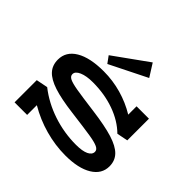

<svg xmlns="http://www.w3.org/2000/svg" viewBox="-238 -1299 1578 1578"><g transform="rotate(45 551.0 -510.5)"><path d="M1039 -180Q1039 -90 954 -38Q869 14 718 14Q601 14 483.5 -18.5Q366 -51 261 -113V0H115V-258L216 -278Q319 -197 449.5 -153.5Q580 -110 718 -110Q792 -110 831 -128.5Q870 -147 870 -180Q870 -204 840.5 -218Q811 -232 743.5 -243Q676 -254 510 -275Q366 -293 281 -321Q196 -349 157 -392Q118 -435 118 -500Q118 -594 206 -646.5Q294 -699 454 -699Q559 -699 659.5 -670.5Q760 -642 847 -589V-686H991V-434L895 -415Q819 -490 704.5 -531Q590 -572 454 -572Q379 -572 333 -552Q287 -532 287 -500Q287 -476 314.5 -462.5Q342 -449 406 -438Q470 -427 623 -407Q776 -387 866 -359Q956 -331 997.5 -288Q1039 -245 1039 -180ZM431 -762 756 -924 686 -1035 388 -821Z"/></g></svg>

Font: BioRhyme Expanded ExtraBold
Style: Regular
Weight: 800
Width: 7
Designer: Aoife Mooney
Foundry: Aoife Mooney Type
Version: Version 1.000